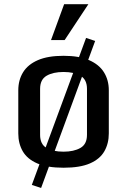

<svg xmlns="http://www.w3.org/2000/svg" viewBox="-20 -800 614 928"><path d="M133.8 93.8 396 -616.7 439.9 -602.1 178.7 108.4ZM287.1 10.7Q208 10.7 159.9 -10.3Q111.8 -31.2 90.1 -68.6Q68.4 -106 68.4 -155.3V-363.3Q68.4 -413.1 91.6 -450.7Q114.7 -488.3 163.1 -509.3Q211.4 -530.3 287.1 -530.3Q362.3 -530.3 410.6 -509.3Q459 -488.3 482.4 -450.7Q505.9 -413.1 505.9 -363.3V-155.3Q505.9 -106.4 484.4 -68.8Q462.9 -31.2 415 -10.3Q367.2 10.7 287.1 10.7ZM287.1 -66.9Q336.9 -66.9 368.7 -85Q400.4 -103 400.4 -148.4V-370.6Q400.4 -415.5 369.1 -433.8Q337.9 -452.1 287.1 -452.1Q236.3 -452.1 205.1 -433.8Q173.8 -415.5 173.8 -370.6V-148.4Q173.8 -103 204.6 -85Q235.4 -66.9 287.1 -66.9ZM226.6 -606.4 290 -779.8H407.2L292.5 -606.4Z"/></svg>

Font: Monda Medium
Style: Regular
Weight: 500
Designer: Vernon Adams
Foundry: Vernon Adams
Version: Version 2.200